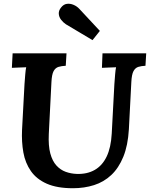

<svg xmlns="http://www.w3.org/2000/svg" viewBox="-20 -983 796 1019"><path d="M756 -700 752 -634Q730 -633 714 -628Q698 -623 688.5 -605.5Q679 -588 677 -547L664 -297Q659 -211 634.5 -151Q610 -91 570.5 -54Q531 -17 479 -0.5Q427 16 367 16Q283 16 228.5 -8Q174 -32 144 -75Q114 -118 104 -174Q94 -230 97 -294L110 -536Q112 -563 114 -588Q116 -613 119 -626Q103 -625 78.5 -624.5Q54 -624 43 -623L47 -700H333L329 -634Q307 -633 290.5 -628Q274 -623 264.5 -605.5Q255 -588 253 -547L239 -272Q236 -209 247 -168.5Q258 -128 279.5 -104.5Q301 -81 329 -71Q357 -61 387 -60Q442 -58 482.5 -81Q523 -104 546 -152Q569 -200 573 -274L587 -536Q589 -563 591 -588Q593 -613 596 -626Q580 -625 556 -624.5Q532 -624 521 -623L524 -700ZM471 -770 330 -854Q315 -864 304 -878.5Q293 -893 292 -910Q291 -927 304 -943Q317 -960 334.5 -962.5Q352 -965 370 -957.5Q388 -950 401 -936L510 -819Z"/></svg>

Font: Lora
Style: Bold Italic
Weight: 700
Italic angle: -3°
Designer: Olga Karpushina, Alexei Vanyashin (Cyrillic)
Foundry: Cyreal
Version: Version 3.004